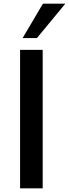

<svg xmlns="http://www.w3.org/2000/svg" viewBox="-20 -1020 374 1040"><path d="M102.5 -813.8 212.5 -1000H333.8L180 -813.8ZM88.8 0V-750H211.2V0Z"/></svg>

Font: Now Alt Medium
Style: Regular
Weight: 500
Designer: Alfredo Marco Pradil
Foundry: Alfredo Marco Pradil
Version: Version 1.002;PS 001.002;hotconv 1.0.88;makeotf.lib2.5.64775